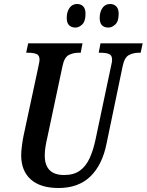

<svg xmlns="http://www.w3.org/2000/svg" viewBox="-20 -931 734 961"><path d="M273 10Q182 10 134 -33Q86 -76 86 -154Q86 -173 90 -203.5Q94 -234 98 -252L172 -597Q178 -625 178 -632Q178 -655 162 -661Q146 -667 121 -667H111L121 -714H393L384 -667H373Q346 -667 324 -655.5Q302 -644 293 -601L218 -248Q212 -223 208 -198.5Q204 -174 204 -153Q204 -55 301 -55Q350 -55 380.5 -77.5Q411 -100 429 -140Q447 -180 458 -232L536 -601Q541 -621 541 -632Q541 -655 525 -661Q509 -667 484 -667H474L483 -714H694L684 -667H673Q648 -667 625.5 -655.5Q603 -644 594 -600L513 -211Q492 -106 432.5 -48Q373 10 273 10ZM523 -793Q479 -793 479 -841Q479 -872 493 -891.5Q507 -911 531 -911Q550 -911 562 -899Q574 -887 574 -862Q574 -824 557 -808.5Q540 -793 523 -793ZM358 -793Q338 -793 326 -804.5Q314 -816 314 -841Q314 -872 328 -891.5Q342 -911 366 -911Q385 -911 396.5 -899Q408 -887 408 -862Q408 -824 391.5 -808.5Q375 -793 358 -793Z"/></svg>

Font: Noto Serif ExtraCondensed SemiBold
Style: Italic
Weight: 600
Width: 2
Italic angle: -12°
Designer: Monotype Design Team
Foundry: Monotype Imaging Inc.
Version: Version 2.013